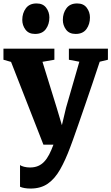

<svg xmlns="http://www.w3.org/2000/svg" viewBox="-21 -838 645 1112"><path d="M156 254Q136.5 254 121 251.2Q105.5 248.5 95 243.5V118Q102 123.5 118.2 127.8Q134.5 132 152.5 132Q179 132 199.2 123.5Q219.5 115 235.2 98.2Q251 81.5 263.8 56.8Q276.5 32 288.5 0H230.5L43 -479.5L-1 -492V-556H294V-492L225 -480L307.5 -213.5L337.5 -113L361.5 -214L438.5 -480.5L378 -492V-556H604V-492L556.5 -480.5Q538 -424 516 -359Q494 -294 472.2 -230.8Q450.5 -167.5 432 -114.5Q413.5 -61.5 401.2 -27.2Q389 7 386.5 12.5Q358 89.5 327.2 143.5Q296.5 197.5 255.8 225.8Q215 254 156 254ZM181.5 -641.5Q145 -641.5 126.5 -666.5Q108 -691.5 108 -722.5Q108 -762 128.8 -790Q149.5 -818 190.5 -818H191.5Q228 -818 246.5 -793Q265 -768 265 -737Q265 -697.5 244.5 -669.5Q224 -641.5 182.5 -641.5ZM416.5 -641.5Q380 -641.5 361.5 -666.5Q343 -691.5 343 -722.5Q343 -762 363.8 -790Q384.5 -818 425.5 -818H426.5Q463 -818 481.5 -793Q500 -768 500 -737Q500 -697.5 479.5 -669.5Q459 -641.5 417.5 -641.5Z"/></svg>

Font: Merriweather Light 18pt Black
Style: Regular
Weight: 900
Version: Version 2.100